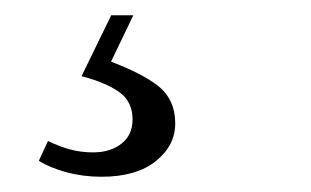

<svg xmlns="http://www.w3.org/2000/svg" viewBox="-20 -20 408 252"><path d="M87 80 126 0H155L118 77L115 57Q163 74 186.5 92Q210 110 210 142Q210 171 184.5 191.5Q159 212 113 212Q89 212 67 206Q45 200 31 191L43 165Q57 172 71.5 176Q86 180 102 180Q125 180 139.5 168.5Q154 157 154 137Q154 113 136 100.5Q118 88 87 80Z"/></svg>

Font: Lisu Bosa Medium
Style: Italic
Weight: 500
Italic angle: -19°
Designer: David Morse, Annie Olsen, Victor Gaultney, Frank Grießhammer (Latin)
Foundry: SIL International
Version: Version 2.000